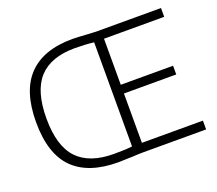

<svg xmlns="http://www.w3.org/2000/svg" viewBox="-124 -919 1239 1097"><g transform="rotate(-20 495.0 -371.0)"><path d="M954.5 -53.5V0H571.5Q546 0 505 2.5Q436.5 5 420 5Q239 5 147.2 -86.5Q55.5 -178 55.5 -370Q55.5 -560 146 -653.5Q236.5 -747 412.5 -747Q443.5 -747 497.5 -743Q546.5 -740 566 -740H949.5V-686.5H583.5V-406.5H901.5V-353.5H583.5V-53.5ZM523.5 -686.5Q468 -693 408 -693Q262 -693 190.2 -615Q118.5 -537 118.5 -370Q118.5 -202.5 191.5 -125.5Q264.5 -48.5 412.5 -48.5Q486.5 -48.5 523.5 -53.5Z"/></g></svg>

Font: Encode Sans Light
Style: Regular
Weight: 300
Designer: Multiple Designers
Foundry: Impallari Type
Version: Version 2.000